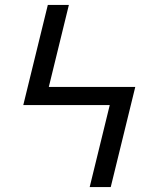

<svg xmlns="http://www.w3.org/2000/svg" viewBox="-20 -755 640 775"><path d="M427 0H342L423 -331H74L173 -735H258L177 -404H526Z"/></svg>

Font: R Plex Mono
Style: Regular
Weight: 400
Monospace: yes
Designer: Belleve Invis
Foundry: Belleve Invis
Version: Version 31.8.0